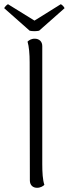

<svg xmlns="http://www.w3.org/2000/svg" viewBox="-40 -883 327 913"><path d="M146 -737 267 -844C265 -850 256 -860 249 -863L124 -785L-2 -863C-8 -860 -18 -850 -20 -844L101 -737C113 -734 134 -734 146 -737ZM136 10C153 10 165 2 171 -4C163 -28 161 -63 161 -103V-664C161 -686 146 -699 125 -699C108 -699 97 -691 91 -685C98 -662 101 -626 101 -587L102 -25C102 -3 116 10 136 10Z"/></svg>

Font: Arima Koshi Light
Style: Regular
Weight: 300
Designer: Joana Correia and Natanael Gama
Foundry: NDISCOVER
Version: Version 1.019;PS 001.019;hotconv 1.0.88;makeotf.lib2.5.64775